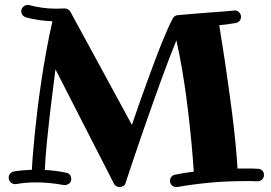

<svg xmlns="http://www.w3.org/2000/svg" viewBox="-20 -747 1094 776"><path d="M1021 -14.2Q1008.3 -15.1 995.6 -15.1Q982.9 -15.1 970.2 -15.1Q899.9 -15.1 831.8 -9Q763.7 -2.9 696.8 8.8H691.9Q680.7 8.8 673.8 1.2Q667 -6.3 667 -16.1Q667 -24.9 672.6 -32.2Q678.2 -39.6 688 -41Q706.1 -44.9 724.6 -47.9Q743.2 -50.8 763.2 -53.2Q762.2 -67.9 760 -97.2Q757.8 -126.5 754.2 -166.5Q750.5 -206.5 745.1 -255.4Q739.7 -304.2 732.4 -358.4Q725.1 -412.6 715.3 -470Q705.6 -527.3 692.9 -584Q679.7 -551.8 663.8 -510.3Q647.9 -468.8 631.1 -422.6Q614.3 -376.5 597.2 -328.1Q580.1 -279.8 564.2 -233.9Q548.3 -188 534.4 -147.5Q520.5 -106.9 510.3 -76.2Q500 -45.4 493.9 -27.1Q487.8 -8.8 487.8 -7.8Q485.4 0.5 478.5 4.6Q471.7 8.8 463.9 8.8Q456.5 8.8 450.2 5.4Q443.8 2 440.9 -3.9L204.1 -466.8Q193.4 -385.7 184.6 -310.1Q180.7 -277.8 177 -243.4Q173.3 -209 169.9 -176Q166.5 -143.1 164.3 -113.3Q162.1 -83.5 161.1 -60.1Q182.1 -59.1 203.6 -56.4Q225.1 -53.7 248 -48.8Q256.8 -47.4 262.5 -40.3Q268.1 -33.2 268.1 -23.9Q268.1 -11.2 259.3 -5.1Q250.5 1 243.2 1H237.8Q209.5 -4.4 181.9 -7.1Q154.3 -9.8 127 -9.8Q106 -9.8 85.7 -8.3Q65.4 -6.8 44.9 -2.9H41Q29.8 -2.9 22.5 -10.7Q15.1 -18.6 15.1 -28.8Q15.1 -38.1 21 -45.2Q26.9 -52.2 36.1 -54.2Q54.2 -57.1 72.5 -58.6Q90.8 -60.1 108.9 -61Q109.9 -85.4 113 -123.5Q116.2 -161.6 120.8 -209Q125.5 -256.3 132.3 -311.3Q139.2 -366.2 147.9 -424.8Q156.7 -483.4 167.7 -543.5Q178.7 -603.5 191.9 -661.1Q164.6 -662.1 137.9 -665.8Q111.3 -669.4 85 -676.8Q76.7 -679.2 71.3 -686Q65.9 -692.9 65.9 -701.2Q65.9 -712.4 74 -719.7Q82 -727.1 91.8 -727.1Q93.8 -727.1 95.2 -727.1Q96.7 -727.1 99.1 -726.1Q125.5 -719.2 151.9 -715.6Q178.2 -711.9 206.1 -711.9Q217.3 -711.9 225.3 -712.4Q233.4 -712.9 241.2 -712.9Q255.4 -712.9 264.2 -700.2L513.2 -242.2Q527.3 -283.7 542.7 -327.9Q558.1 -372.1 574 -415.3Q589.8 -458.5 605 -499Q620.1 -539.6 634 -573.7Q647.9 -607.9 659.4 -633.8Q670.9 -659.7 679.2 -673.8Q686.5 -686 701.2 -686Q745.1 -689.9 782.2 -692.9Q819.3 -695.8 848.1 -698Q877 -700.2 896.2 -701.7Q915.5 -703.1 923.8 -704.1Q925.3 -704.1 926.3 -704.6Q927.2 -705.1 928.2 -705.1Q939.5 -705.1 946.8 -697Q954.1 -689 954.1 -679.2Q954.1 -669.4 948 -662.4Q941.9 -655.3 932.1 -653.8Q924.3 -652.3 907.7 -650.1Q891.1 -647.9 866.2 -645Q869.1 -624.5 875.2 -587.6Q881.3 -550.8 888.4 -503.2Q895.5 -455.6 903.3 -399.9Q911.1 -344.2 918.5 -286.6Q925.8 -229 931.4 -172.4Q937 -115.7 939.9 -65.9H970.2Q982.9 -65.9 996.1 -65.9Q1009.3 -65.9 1022 -64.9Q1032.7 -64.9 1039.8 -57.9Q1046.9 -50.8 1046.9 -40Q1046.9 -28.8 1039.3 -21.5Q1031.7 -14.2 1021 -14.2Z"/></svg>

Font: Ribeye
Style: Regular
Weight: 400
Designer: Astigmatic (AOETI)
Foundry: Astigmatic (AOETI)
Version: Version 1.000